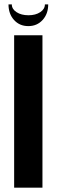

<svg xmlns="http://www.w3.org/2000/svg" viewBox="-20 -861 260 881"><path d="M186 -840.8H201.2Q201.2 -797.4 175.5 -769.3Q149.9 -741.2 109.9 -741.2Q69.8 -741.2 44.4 -769.3Q19 -797.4 19 -840.8H34.2Q34.2 -819.3 55.9 -805.2Q77.6 -791 110.8 -791Q143.1 -791 164.6 -805.2Q186 -819.3 186 -840.8ZM44.9 -699.2H174.8V0H44.9Z"/></svg>

Font: Moniqa Black Heading
Style: Regular
Weight: 900
Designer: Rajesh Rajput
Foundry: Rajesh Rajput
Version: Version 1.000